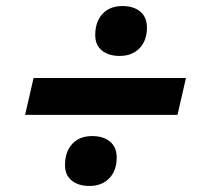

<svg xmlns="http://www.w3.org/2000/svg" viewBox="-20 -644 663 635"><path d="M595 -386 567 -264H63L91 -386ZM276 -29Q239 -29 217 -47Q195 -65 195 -98Q195 -142 219 -168Q243 -194 285 -194Q322 -194 344 -175.5Q366 -157 366 -123Q366 -80 341.5 -54.5Q317 -29 276 -29ZM376 -459Q339 -459 317 -477Q295 -495 295 -528Q295 -572 319 -598Q343 -624 385 -624Q422 -624 444 -605.5Q466 -587 466 -553Q466 -510 441.5 -484.5Q417 -459 376 -459Z"/></svg>

Font: Kantumruy Pro
Style: Italic
Weight: 400
Italic angle: -13°
Designer: Sovichet Tep
Foundry: Sovichet Tep
Version: Version 1.002